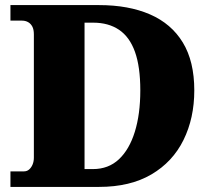

<svg xmlns="http://www.w3.org/2000/svg" viewBox="-20 -734 836 754"><path d="M21 0V-61H74Q86 -61 94.5 -68.5Q103 -76 108 -88Q113 -100 113 -115V-599Q113 -618 107 -629.5Q101 -641 90.5 -647Q80 -653 66 -653H21V-714H369Q485 -714 569 -677.5Q653 -641 698 -567Q743 -493 743 -379Q743 -270 700.5 -184Q658 -98 574.5 -49Q491 0 369 0ZM345 -70Q406 -70 447 -108.5Q488 -147 509.5 -216.5Q531 -286 531 -379Q531 -472 510 -530.5Q489 -589 447.5 -617Q406 -645 346 -645H312V-70Z"/></svg>

Font: Noto Serif Bengali Black
Style: Regular
Weight: 900
Version: Version 2.003